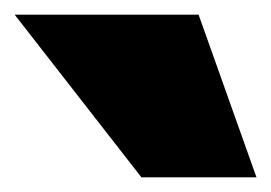

<svg xmlns="http://www.w3.org/2000/svg" viewBox="-20 -818 370 262"><path d="M251 -798H0L173 -576H330Z"/></svg>

Font: Repo ExtraBlack
Style: Regular
Weight: 400
Designer: Stefan Peev
Foundry: Context Ltd
Version: Version 001.502